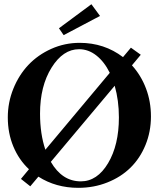

<svg xmlns="http://www.w3.org/2000/svg" viewBox="-20 -880 755 913"><path d="M282.7 -712.9 260.3 -745.6 414.6 -859.9 455.6 -804.2ZM124 5.9 79.6 -29.3 117.7 -75.2Q69.8 -120.1 43.5 -183.3Q17.1 -246.6 17.1 -321.8Q17.1 -393.1 43.5 -458.3Q69.8 -523.4 115 -571.3Q160.2 -619.1 223.9 -647.7Q287.6 -676.3 358.9 -676.3Q475.6 -676.3 564.9 -608.4L602.5 -653.3L649.4 -619.6L607.4 -569.3Q650.4 -522 674.1 -459.7Q697.8 -397.5 697.8 -326.2Q697.8 -253.9 671.9 -190.7Q646 -127.4 600.6 -82.8Q555.2 -38.1 490.7 -12.5Q426.3 13.2 352.5 13.2Q245.6 13.2 162.6 -40ZM170.4 -339.8Q170.4 -242.7 195.8 -168L502 -533.7Q476.1 -586.4 438.2 -616.2Q400.4 -646 356 -646Q279.8 -646 225.1 -558.3Q170.4 -470.7 170.4 -339.8ZM364.3 -17.6Q442.4 -17.6 493.9 -104Q545.4 -190.4 545.4 -321.8Q545.4 -402.3 525.4 -472.2L221.7 -110.4Q275.4 -17.6 364.3 -17.6Z"/></svg>

Font: Elstob 18pt SemiBold
Style: Regular
Weight: 600
Designer: Peter S. Baker
Version: Version 1.015